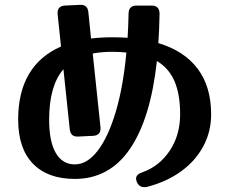

<svg xmlns="http://www.w3.org/2000/svg" viewBox="-20 -711 958 793"><path d="M587 61Q584 62 581 62Q578 62 576 62Q554 62 545 40Q542 32 542 27Q542 9 567 1Q638 -24 681 -88.5Q724 -153 724 -239Q724 -321 701 -375Q678 -429 628 -459Q602 -221 517 -96.5Q432 28 289 28Q177 28 116 -35Q55 -98 55 -217Q55 -441 232 -519L218 -652Q215 -686 248 -688L310 -691Q342 -693 345 -660L356 -552Q398 -557 444 -557Q477 -557 507 -555Q510 -603 511 -654Q511 -688 544 -688H606Q639 -688 639 -654Q638 -590 634 -533Q741 -501 796.5 -427Q852 -353 852 -239Q852 -167 819.5 -106.5Q787 -46 727.5 -3Q668 40 587 61ZM395 -186Q398 -152 365 -150L303 -147Q271 -145 268 -178L242 -425Q183 -357 183 -217Q183 -126 210.5 -79Q238 -32 289 -32Q340 -32 383.5 -88.5Q427 -145 458 -249Q489 -353 502 -494Q475 -497 444 -497Q399 -497 363 -490Z"/></svg>

Font: Yusei Magic
Style: Regular
Weight: 400
Designer: Tanukizamurai
Foundry: Yusei Magic Project
Version: Version 1.200